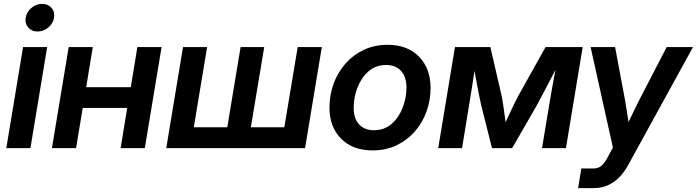

<svg xmlns="http://www.w3.org/2000/svg" viewBox="-20 -756 3557 980"><path d="M12.2 0 97.7 -515.6H220.7L135.3 0ZM171.9 -595.2Q141.6 -595.2 124 -615.7Q106.4 -636.2 111.3 -666Q116.2 -695.3 140.6 -715.8Q165 -736.3 195.3 -736.3Q225.1 -736.3 242.9 -715.8Q260.7 -695.3 255.9 -666Q251 -636.2 226.6 -615.7Q202.1 -595.2 171.9 -595.2Z M453.6 -515.6 419.9 -311H647.5L681.2 -515.6H804.7L719.2 0H595.7L629.4 -205.1H402.3L368.2 0H245.1L330.6 -515.6Z M914.1 -515.6H1037.1L969.2 -106.4H1140.1L1208 -515.6H1328.6L1260.3 -106.4H1431.2L1499.5 -515.6H1622.6L1537.1 0H828.6Z M1881.8 11.7Q1779.8 11.7 1720.7 -48.3Q1661.6 -108.4 1661.6 -207.5Q1661.6 -271.5 1682.9 -329.1Q1704.1 -386.7 1743.4 -431.4Q1782.7 -476.1 1837.2 -501.7Q1891.6 -527.3 1957.5 -527.3Q2060.1 -527.3 2118.9 -466.8Q2177.7 -406.2 2177.7 -307.1Q2177.7 -244.1 2157 -186.8Q2136.2 -129.4 2097.2 -84.7Q2058.1 -40 2003.7 -14.2Q1949.2 11.7 1881.8 11.7ZM1888.2 -91.3Q1942.4 -91.3 1979.5 -124.3Q2016.6 -157.2 2035.6 -207.3Q2054.7 -257.3 2054.7 -308.6Q2054.7 -363.8 2026.9 -394Q1999 -424.3 1951.2 -424.3Q1897.9 -424.3 1860.8 -391.6Q1823.7 -358.9 1804.4 -308.8Q1785.2 -258.8 1785.2 -205.6Q1785.2 -151.4 1812.7 -121.3Q1840.3 -91.3 1888.2 -91.3Z M2216.8 0 2302.2 -515.6H2482.9L2541 -264.2Q2547.4 -230.5 2551.8 -196.8Q2556.2 -163.1 2560.5 -132.3Q2575.2 -163.1 2590.8 -196.8Q2606.4 -230.5 2624 -264.2L2764.6 -515.6H2954.1L2868.7 0H2746.6L2782.2 -214.8Q2791 -268.1 2799.1 -312.3Q2807.1 -356.4 2814.9 -399.4Q2792 -355.5 2768.6 -309.8Q2745.1 -264.2 2718.3 -215.3L2594.2 0H2491.2L2437 -215.3Q2426.3 -262.7 2418 -307.1Q2409.7 -351.6 2401.9 -394.5Q2395.5 -353 2388.9 -309.8Q2382.3 -266.6 2373.5 -214.8L2338.4 0Z M2930.7 204.1 2947.3 104H3008.3Q3033.2 104 3049.3 90.6Q3065.4 77.1 3081.5 46.9L3108.4 -2.9L2994.6 -515.6H3119.6L3169.9 -247.1Q3174.8 -218.8 3179.2 -190.2Q3183.6 -161.6 3188 -133.3Q3201.7 -161.6 3215.6 -190.2Q3229.5 -218.8 3243.7 -247.1L3382.8 -515.6H3517.1L3187 85Q3121.6 204.1 3011.2 204.1Z"/></svg>

Font: Inter Display SemiBold
Style: Italic
Weight: 600
Italic angle: -9.39999°
Designer: Rasmus Andersson
Foundry: rsms
Version: Version 4.000;git-a52131595